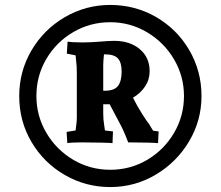

<svg xmlns="http://www.w3.org/2000/svg" viewBox="-20 -635 885 770"><path d="M421.9 115.2Q323.7 115.2 239.7 66.7Q155.8 18.1 106.4 -65.4Q57.1 -148.9 57.1 -250Q57.1 -349.1 106.4 -433.1Q155.8 -517.1 240 -566.2Q324.2 -615.2 421.9 -615.2Q522 -615.2 606 -566.7Q689.9 -518.1 739 -434.1Q788.1 -350.1 788.1 -250Q788.1 -151.9 738.5 -68.4Q689 15.1 605 65.2Q521 115.2 421.9 115.2ZM421.9 -545.9Q341.8 -545.9 273.9 -506.3Q206.1 -466.8 166 -398.9Q126 -331.1 126 -250Q126 -169.9 166 -102.1Q206.1 -34.2 273.9 5.9Q341.8 45.9 421.9 45.9Q502.9 45.9 570.6 5.9Q638.2 -34.2 678 -102.1Q717.8 -169.9 717.8 -250Q717.8 -329.1 678 -397Q638.2 -464.8 570.1 -505.4Q502 -545.9 421.9 -545.9ZM580.1 -349.1Q580.1 -315.9 562 -288.6Q543.9 -261.2 513.2 -243.2Q530.3 -209 551 -176.5Q571.8 -144 577.1 -139.2Q580.1 -133.3 584.5 -126.2Q588.9 -119.1 594.2 -110.8L616.2 -107.9L613.8 -61Q606 -62 573 -63Q540 -64 494.1 -64Q491.2 -71.8 482.7 -92.8Q474.1 -113.8 465.8 -129.9L419.9 -216.8H394V-180.2Q394 -155.3 397.5 -135.3Q400.9 -115.2 400.9 -111.8L433.1 -107.9L431.2 -61Q422.4 -62 386.7 -63Q351.1 -64 305.2 -64Q284.2 -64 269 -63Q253.9 -62 250 -61L247.1 -106L283.2 -111.8Q284.2 -120.6 286.1 -135.7Q288.1 -150.9 288.1 -163.1V-341.8Q288.1 -368.7 285.6 -388.4Q283.2 -408.2 283.2 -413.1L248 -419.9L251 -467.8Q255.9 -466.8 272.5 -465.8Q289.1 -464.8 312 -464.8Q330.1 -464.8 346.4 -465.8Q362.8 -466.8 377 -467.8Q410.2 -470.7 438 -471.2Q501 -471.2 540.5 -438Q580.1 -404.8 580.1 -349.1ZM394 -373V-271H398.9Q438 -271 452.9 -290Q467.8 -309.1 467.8 -348.1Q467.8 -384.3 452.9 -400.6Q438 -417 401.9 -417H397Q394 -390.1 394 -373Z"/></svg>

Font: Sura
Style: Bold
Weight: 700
Designer: Carolina Giovagnoli
Foundry: Huerta Tipografica
Version: Version 1.002;PS 001.002;hotconv 1.0.70;makeotf.lib2.5.58329